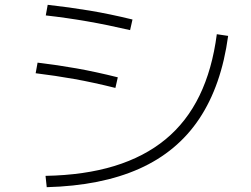

<svg xmlns="http://www.w3.org/2000/svg" viewBox="-20 -764 1040 797"><path d="M169 -34Q331 -37 455 -75Q579 -113 667 -185.5Q755 -258 808 -367Q861 -476 880 -622L927 -615Q899 -409 807.5 -271.5Q716 -134 558 -63.5Q400 7 174 13ZM459 -399Q367 -422 288.5 -436Q210 -450 128 -460L136 -504Q220 -494 298.5 -480Q377 -466 469 -443ZM520 -639Q425 -661 341.5 -675.5Q258 -690 170 -700L178 -744Q268 -734 352 -720Q436 -706 530 -683Z"/></svg>

Font: M PLUS 1 Thin Light
Style: Regular
Weight: 300
Version: Version 1.001